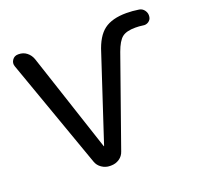

<svg xmlns="http://www.w3.org/2000/svg" viewBox="-127 -884 1080 1029"><g transform="rotate(-20 412.5 -370.0)"><path d="M764.6 -734.4Q783.2 -731.4 794.4 -715.3Q805.7 -699.2 802.7 -679.7Q800.8 -663.1 786.1 -653.3Q771.5 -643.6 752.9 -647.5Q734.4 -650.4 711.9 -650.4Q661.1 -650.4 636.7 -631.3Q612.3 -612.3 591.8 -555.7L414.1 -52.7Q406.2 -28.3 385.3 -14.2Q364.3 0 337.9 0H332Q306.6 0 285.2 -14.6Q263.7 -29.3 255.9 -52.7L34.2 -676.8Q27.3 -696.3 39.1 -713.4Q50.8 -730.5 72.3 -730.5H75.2Q101.6 -730.5 121.1 -715.3Q140.6 -700.2 149.4 -675.8L335.9 -111.3Q335.9 -110.4 336.9 -110.4Q337.9 -110.4 337.9 -111.3L495.1 -588.9Q520.5 -671.9 565.9 -706.1Q611.3 -740.2 693.4 -740.2Q727.5 -740.2 764.6 -734.4Z"/></g></svg>

Font: Rounded Mgen+ 2p medium
Style: Regular
Weight: 500
Designer: [Source Han Sans]
Ryoko NISHIZUKA  (kana & ideographs); Paul D. Hunt (Latin, Greek & Cyrillic); Wenlong ZHANG  (bopomofo
Version: Version 1.059.20150602